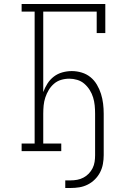

<svg xmlns="http://www.w3.org/2000/svg" viewBox="-20 -755 640 959"><path d="M306 184V146H332Q349 146 365.5 143Q382 140 397 132Q412 124 423.5 112Q435 100 442.5 85Q450 70 452.5 53.5Q455 37 455 20V-187Q455 -208 453 -228.5Q451 -249 445 -268.5Q439 -288 428 -305.5Q417 -323 401.5 -336.5Q386 -350 366 -356Q346 -362 326 -362Q305 -362 285 -356Q265 -350 249.5 -336.5Q234 -323 223.5 -305.5Q213 -288 206.5 -268.5Q200 -249 198 -228.5Q196 -208 196 -187V-38H286V0H88V-38H153V-697H88V-735H506V-590H463V-697H196V-295Q204 -317 217 -337.5Q230 -358 249 -372.5Q268 -387 291.5 -393.5Q315 -400 339 -400Q364 -400 388.5 -392.5Q413 -385 432 -369.5Q451 -354 464 -332Q477 -310 484.5 -286Q492 -262 495 -237Q498 -212 498 -187V20Q498 42 494 64Q490 86 480 105.5Q470 125 454 141Q438 157 418 167Q398 177 376.5 180.5Q355 184 332 184Z"/></svg>

Font: Iosevka Etoile Extralight
Style: Regular
Weight: 200
Designer: Belleve Invis
Foundry: Belleve Invis
Version: Version 22.1.2; ttfautohint (v1.8.4)